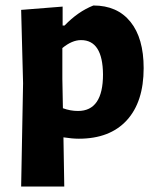

<svg xmlns="http://www.w3.org/2000/svg" viewBox="-20 -494 566 699"><path d="M208 -470V-401H215Q264 -452 320 -474Q407 -474 455 -414.5Q503 -355 503 -246Q503 -123 441.5 -56Q380 11 267 11Q243 11 211 6L214 185H57L64 -191L57 -458ZM207 -207 209 -100Q236 -90 264 -90Q355 -90 355 -223Q354 -348 275 -348Q242 -348 207 -319Z"/></svg>

Font: Alegreya Sans SC ExtraBold
Style: Regular
Weight: 800
Designer: Juan Pablo del Peral
Foundry: Huerta Tipografica
Version: Version 2.007